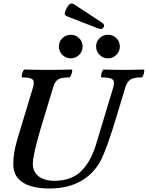

<svg xmlns="http://www.w3.org/2000/svg" viewBox="-20 -1066 846 1099"><path d="M262 13Q202 13 155.5 -1Q109 -15 82.5 -46Q56 -77 56 -128Q56 -160 62 -195.5Q68 -231 80 -271L169 -566Q179 -599 166.5 -611Q154 -623 107 -623Q103 -623 104.5 -634Q106 -645 111 -656.5Q116 -668 120 -668Q154 -667 187.5 -666.5Q221 -666 255 -666Q289 -666 322.5 -666.5Q356 -667 390 -668Q395 -668 393 -656.5Q391 -645 386 -634Q381 -623 377 -623Q332 -623 313 -611.5Q294 -600 284 -565L213 -331Q191 -256 179.5 -205.5Q168 -155 168 -128Q168 -94 185 -72.5Q202 -51 230 -41Q258 -31 289 -31Q388 -31 444.5 -86Q501 -141 532 -247L628 -565Q638 -599 624.5 -611Q611 -623 561 -623Q557 -623 558.5 -634Q560 -645 564.5 -656.5Q569 -668 573 -668Q602 -667 630.5 -666.5Q659 -666 688 -666Q717 -666 745.5 -666.5Q774 -667 802 -668Q807 -668 805.5 -656.5Q804 -645 799.5 -634Q795 -623 791 -623Q746 -623 727 -611Q708 -599 697 -565L655 -425Q621 -311 595 -239.5Q569 -168 552 -139Q511 -66 437.5 -26.5Q364 13 262 13ZM385 -732Q357 -732 337 -752Q317 -772 317 -800Q317 -828 337 -847.5Q357 -867 385 -867Q413 -867 433 -847.5Q453 -828 453 -800Q453 -772 433 -752Q413 -732 385 -732ZM598 -732Q570 -732 550 -752Q530 -772 530 -800Q530 -828 550 -847.5Q570 -867 598 -867Q626 -867 646 -847.5Q666 -828 666 -800Q666 -772 646 -752Q626 -732 598 -732ZM543 -903 365 -972Q349 -979 350.5 -990Q352 -1001 362 -1020Q373 -1040 383 -1044.5Q393 -1049 406 -1040L560 -939Q571 -932 574.5 -925.5Q578 -919 573 -910Q568 -901 559.5 -900.5Q551 -900 543 -903Z"/></svg>

Font: Junicode VF
Style: Italic
Weight: 400
Italic angle: -11°
Designer: Peter S. Baker
Version: Version 2.209